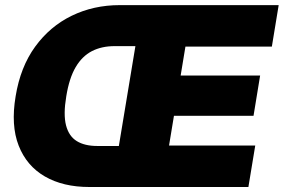

<svg xmlns="http://www.w3.org/2000/svg" viewBox="-20 -748 1135 768"><path d="M336.9 0Q232.4 0 159.4 -42.2Q86.4 -84.5 54.7 -165.5Q22.9 -246.6 42.5 -362.8Q61.5 -480 120.6 -561.3Q179.7 -642.6 267.1 -685.1Q354.5 -727.5 458.5 -727.5H648.9L621.6 -563.5H438.5Q386.7 -563.5 347.7 -543.5Q308.6 -523.4 282.7 -479.5Q256.8 -435.5 245.1 -362.8Q232.9 -290.5 244.1 -246.8Q255.4 -203.1 287.1 -183.6Q318.8 -164.1 369.1 -164.1H554.7L526.9 0ZM428.2 0 548.8 -727.5H1094.7L1067.4 -561.5H721.7L702.6 -445.8H1020.5L994.1 -284.7H675.8L656.2 -166H1001L973.6 0Z"/></svg>

Font: Inter 24pt Black
Style: Italic
Weight: 900
Italic angle: -9.3988°
Designer: Rasmus Andersson
Foundry: rsms
Version: Version 4.001;git-66647c0bb